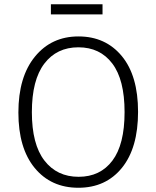

<svg xmlns="http://www.w3.org/2000/svg" viewBox="-20 -866 731 897"><path d="M504.6 -569.3Q447.3 -645 346.2 -645Q245.1 -645 187 -568.6Q128.9 -492.2 128.9 -342Q128.9 -191.9 187.5 -116Q246.1 -40 347.2 -40Q448.2 -40 505.1 -115.5Q562 -190.9 562 -342.3Q562 -493.7 504.6 -569.3ZM143.1 -601.3Q220.2 -695.8 346.7 -695.8Q473.1 -695.8 549.1 -604Q625 -512.2 625 -343.5Q625 -174.8 549.6 -81.8Q474.1 11.2 346.2 11.2Q218.3 11.2 142.1 -81.3Q65.9 -173.8 65.9 -340.3Q65.9 -506.8 143.1 -601.3ZM217.8 -798.8V-846.2H459V-798.8Z"/></svg>

Font: FiraSans-Light
Style: Regular
Weight: 300
Designer: Carrois Corporate & Edenspiekermann AG
Foundry: Carrois Corporate GbR & Edenspiekermann AG
Version: Version 3.106;PS 003.106;hotconv 1.0.70;makeotf.lib2.5.58329